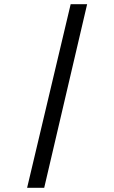

<svg xmlns="http://www.w3.org/2000/svg" viewBox="-20 -780 548 921"><path d="M110 121 319 -760H398L192 121Z"/></svg>

Font: Noto Serif Devanagari Black
Style: Regular
Weight: 900
Designer: Universal Thirst, Indian Type Foundry and the Monotype Design Team
Foundry: Monotype Imaging Inc.
Version: Version 2.004; ttfautohint (v1.8.4.7-5d5b)